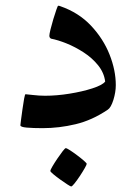

<svg xmlns="http://www.w3.org/2000/svg" viewBox="-20 -448 478 680"><path d="M390.1 -146.5Q390.1 -121.6 381.6 -94.2Q373 -66.9 361.8 -59.6Q306.2 -22 247.8 -8.1Q189.5 5.9 130.9 5.9Q97.2 5.9 74.7 3.9Q52.2 2 52.2 -4.4Q52.2 -6.3 54.4 -23.2Q56.6 -40 59.6 -61.3Q62.5 -82.5 65.4 -98.4Q68.4 -114.3 70.3 -114.3Q73.7 -114.3 96.2 -111.6Q118.7 -108.9 139.6 -108.9Q180.7 -108.9 226.1 -116.2Q271.5 -123.5 307.1 -135Q342.8 -146.5 352.5 -159.2Q348.6 -190.4 327.6 -216.6Q306.6 -242.7 276.6 -262.2Q246.6 -281.7 215.6 -294.2Q184.6 -306.6 161.1 -311Q154.8 -314 154.8 -321.3Q154.8 -327.1 158.9 -344Q163.1 -360.8 168.9 -380.4Q174.8 -399.9 179.7 -413.8Q184.6 -427.7 186 -427.7Q190.4 -427.7 194.3 -425.8Q258.8 -403.3 302.2 -357.2Q345.7 -311 367.9 -255.1Q390.1 -199.2 390.1 -146.5ZM287.1 132.3Q287.1 135.3 280 147.7Q272.9 160.2 262.9 175.3Q252.9 190.4 244.1 201.4Q235.4 212.4 231.9 212.4Q230 212.4 218.5 205.1Q207 197.8 193.1 187.7Q179.2 177.7 168.7 168.9Q158.2 160.2 158.2 157.2Q158.2 154.3 165.5 141.6Q172.9 128.9 183.1 113.8Q193.4 98.6 201.9 87.6Q210.4 76.7 212.9 76.7Q216.3 76.7 228 84.2Q239.7 91.8 253.4 102.1Q267.1 112.3 277.1 121.1Q287.1 129.9 287.1 132.3Z"/></svg>

Font: Scheherazade New Medium
Style: Regular
Weight: 500
Designer: SIL International
Foundry: SIL International
Version: Version 4.000